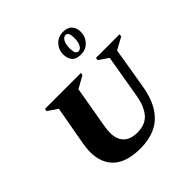

<svg xmlns="http://www.w3.org/2000/svg" viewBox="-212 -972 1145 1145"><g transform="rotate(-45 360.0 -399.5)"><path d="M329 10Q212 10 155.5 -42Q99 -94 99 -187Q99 -204 101 -221Q103 -238 106 -257L150 -502L88 -544L91 -560H394L391 -544L315 -502L268 -231Q266 -219 265 -207.5Q264 -196 264 -186Q264 -130 293.5 -100Q323 -70 381 -70Q449 -70 484 -111Q519 -152 532 -226L579 -502L518 -544L521 -560H720L718 -544L641 -502L599 -249Q583 -152 545.5 -95.5Q508 -39 453 -14.5Q398 10 329 10ZM471 -637Q432 -637 414.5 -658Q397 -679 397 -712Q397 -752 423.5 -780.5Q450 -809 492 -809Q530 -809 548.5 -788Q567 -767 567 -734Q567 -694 540.5 -665.5Q514 -637 471 -637ZM475 -661Q492 -661 503 -681Q514 -701 514 -736Q514 -785 489 -785Q472 -785 461 -765Q450 -745 450 -710Q450 -661 475 -661Z"/></g></svg>

Font: Spectral SC ExtraBold
Style: Italic
Weight: 800
Italic angle: -10°
Designer: Jean-Baptiste Levee
Foundry: Production Type
Version: Version 2.001